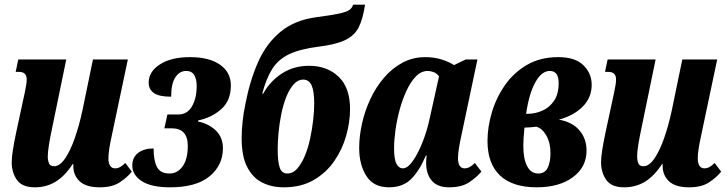

<svg xmlns="http://www.w3.org/2000/svg" viewBox="-20 -790 3110 820"><path d="M129 10Q74 10 52 -22Q30 -54 30 -97Q30 -117 35 -149Q40 -181 49 -224L85 -391Q89 -410 91.5 -424.5Q94 -439 94 -451Q94 -483 61 -483H47L58 -536H263L203 -245Q194 -203 189 -171.5Q184 -140 184 -121Q184 -106 189 -93Q194 -80 211 -80Q235 -80 257.5 -112.5Q280 -145 299 -199Q318 -253 332 -318L377 -536H526L457 -209Q451 -182 447 -157Q443 -132 443 -113Q443 -94 450 -82.5Q457 -71 472 -71Q493 -71 515 -94L543 -57Q523 -32 491 -11Q459 10 406 10Q348 10 320.5 -15.5Q293 -41 293 -82Q293 -83 293 -85.5Q293 -88 293 -90H291Q257 -38 217.5 -14Q178 10 129 10Z M706 10Q626 10 585.5 -16.5Q545 -43 545 -83Q545 -118 570 -137Q595 -156 636 -156Q636 -104 650.5 -76.5Q665 -49 704 -49Q738 -49 760 -79.5Q782 -110 782 -167Q782 -242 713 -242H682L695 -301H741Q780 -301 800 -336Q820 -371 820 -423Q820 -452 809.5 -469.5Q799 -487 775 -487Q747 -487 729 -460Q711 -433 711 -377Q660 -377 637.5 -392.5Q615 -408 615 -437Q615 -484 663 -515Q711 -546 791 -546Q874 -546 920 -513.5Q966 -481 966 -425Q966 -360 924.5 -323.5Q883 -287 827 -276L826 -271Q873 -261 902.5 -232Q932 -203 932 -157Q932 -84 875 -37Q818 10 706 10Z M1192 10Q1140 10 1099.5 -10.5Q1059 -31 1035.5 -77Q1012 -123 1012 -200Q1012 -231 1016 -270Q1020 -309 1029 -351Q1048 -448 1083 -526.5Q1118 -605 1179 -655Q1240 -705 1334 -717Q1396 -725 1428 -732Q1460 -739 1472 -747.5Q1484 -756 1488 -770H1539Q1530 -709 1512 -673.5Q1494 -638 1454.5 -619Q1415 -600 1343 -591Q1263 -581 1216 -559Q1169 -537 1143 -496Q1117 -455 1100 -390H1104Q1134 -444 1184.5 -476.5Q1235 -509 1300 -509Q1377 -509 1426 -462.5Q1475 -416 1475 -324Q1475 -269 1458.5 -210.5Q1442 -152 1407.5 -102Q1373 -52 1319.5 -21Q1266 10 1192 10ZM1207 -49Q1231 -49 1249.5 -70Q1268 -91 1282 -124.5Q1296 -158 1304.5 -198Q1313 -238 1317.5 -277Q1322 -316 1322 -347Q1322 -400 1311 -425Q1300 -450 1275 -450Q1252 -450 1233.5 -429Q1215 -408 1202 -374.5Q1189 -341 1181 -301Q1173 -261 1169.5 -222Q1166 -183 1166 -152Q1166 -100 1174.5 -74.5Q1183 -49 1207 -49Z M1641 10Q1576 10 1545 -38Q1514 -86 1514 -158Q1514 -208 1526 -262Q1538 -316 1561.5 -366.5Q1585 -417 1619.5 -457.5Q1654 -498 1698.5 -522Q1743 -546 1796 -546Q1835 -546 1867.5 -535.5Q1900 -525 1919 -512L1969 -536H2019L1950 -209Q1944 -182 1940 -157Q1936 -132 1936 -113Q1936 -94 1943 -82.5Q1950 -71 1964 -71Q1986 -71 2008 -94L2036 -57Q2015 -32 1983 -11Q1951 10 1898 10Q1848 10 1824 -18.5Q1800 -47 1800 -94Q1800 -101 1800.5 -109Q1801 -117 1802 -126H1799Q1771 -60 1735.5 -25Q1700 10 1641 10ZM1700 -71Q1721 -71 1743.5 -103Q1766 -135 1785.5 -185Q1805 -235 1816 -288L1855 -464Q1844 -478 1830.5 -482.5Q1817 -487 1807 -487Q1779 -487 1756.5 -464Q1734 -441 1716.5 -403.5Q1699 -366 1687 -322Q1675 -278 1669 -234.5Q1663 -191 1663 -157Q1663 -109 1673.5 -90Q1684 -71 1700 -71Z M2272 10Q2169 10 2115.5 -40.5Q2062 -91 2062 -188Q2062 -247 2080.5 -309.5Q2099 -372 2136 -425.5Q2173 -479 2230 -512.5Q2287 -546 2364 -546Q2437 -546 2472 -511Q2507 -476 2507 -428Q2507 -374 2469.5 -335.5Q2432 -297 2367 -279Q2424 -269 2454.5 -233.5Q2485 -198 2485 -147Q2485 -76 2426.5 -33Q2368 10 2272 10ZM2328 -487Q2293 -487 2266 -438Q2239 -389 2227 -304H2234Q2266 -304 2296.5 -317.5Q2327 -331 2346.5 -360Q2366 -389 2366 -435Q2366 -487 2328 -487ZM2278 -49Q2307 -49 2319 -73Q2331 -97 2331 -137Q2331 -180 2313.5 -211Q2296 -242 2270 -249Q2251 -246 2220 -245Q2217 -218 2216 -199.5Q2215 -181 2215 -167Q2215 -111 2231.5 -80Q2248 -49 2278 -49Z M2646 10Q2591 10 2569 -22Q2547 -54 2547 -97Q2547 -117 2552 -149Q2557 -181 2566 -224L2602 -391Q2606 -410 2608.5 -424.5Q2611 -439 2611 -451Q2611 -483 2578 -483H2564L2575 -536H2780L2720 -245Q2711 -203 2706 -171.5Q2701 -140 2701 -121Q2701 -106 2706 -93Q2711 -80 2728 -80Q2752 -80 2774.5 -112.5Q2797 -145 2816 -199Q2835 -253 2849 -318L2894 -536H3043L2974 -209Q2968 -182 2964 -157Q2960 -132 2960 -113Q2960 -94 2967 -82.5Q2974 -71 2989 -71Q3010 -71 3032 -94L3060 -57Q3040 -32 3008 -11Q2976 10 2923 10Q2865 10 2837.5 -15.5Q2810 -41 2810 -82Q2810 -83 2810 -85.5Q2810 -88 2810 -90H2808Q2774 -38 2734.5 -14Q2695 10 2646 10Z"/></svg>

Font: Noto Serif ExtraCondensed ExtraBold
Style: Italic
Weight: 800
Width: 2
Italic angle: -12°
Designer: Monotype Design Team
Foundry: Monotype Imaging Inc.
Version: Version 2.013